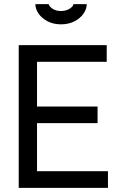

<svg xmlns="http://www.w3.org/2000/svg" viewBox="-20 -903 587 923"><path d="M273 -786Q237 -786 209 -800.5Q181 -815 165.5 -837.5Q150 -860 150 -883H214Q217 -871 233.5 -860.5Q250 -850 273 -850Q297 -850 314.5 -861Q332 -872 333 -883H397Q397 -860 381.5 -837.5Q366 -815 338 -800.5Q310 -786 273 -786ZM70 -686H493V-606H158V-391H449V-311H158V-80H499V0H70Z"/></svg>

Font: Archivo Narrow
Style: Regular
Weight: 400
Designer: Hector Gatti
Foundry: Omnibus-Type
Version: Version 1.003